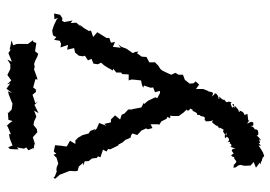

<svg xmlns="http://www.w3.org/2000/svg" viewBox="-144 -500 852 605"><g transform="rotate(-90 282.5 -198.0)"><path d="M115 -594 114 -577V-566L120 -571L116 -549L120 -542L111 -535L119 -517L109 -519L132 -516L126 -513L152 -521C158 -516 163 -511 169 -506L171 -508H177L191 -519L202 -517L217 -510L236 -517L228 -503L254 -516L265 -504L259 -513L286 -522L295 -511L302 -512L300 -508L309 -520L335 -513L334 -506L349 -511L365 -517H373L368 -514L383 -517L392 -514L406 -507L415 -504L423 -514L449 -510L453 -520H458L445 -538H446V-571L442 -583L457 -588L429 -594L428 -591L417 -598L390 -587L397 -601L382 -592H367L349 -601H348L331 -589L319 -602L322 -592L305 -604L291 -586L297 -599L287 -597L264 -588L258 -585L239 -588L228 -599L234 -600L207 -598L203 -585L197 -594L188 -603L185 -600L161 -590L163 -596L149 -594L126 -585L120 -600L119 -596ZM349 -85C353 -95 358 -104 362 -113L367 -119L378 -126L391 -139L388 -137V-154L405 -163L406 -178L417 -193L422 -188L421 -198L417 -206L431 -226L437 -242L445 -252L434 -244L437 -269L452 -262L450 -275L465 -280V-289C471 -299 477 -308 483 -318L468 -331L486 -337L489 -341L486 -343L496 -360L508 -375L500 -369L513 -384L512 -402L520 -396L515 -422L519 -429L527 -428L538 -435L542 -454L524 -453L528 -442L523 -446L504 -455L488 -460L475 -458L471 -455L468 -447L459 -454L456 -436L446 -432L435 -434L443 -410L428 -413L433 -391L419 -388L409 -376L407 -363L409 -357L394 -347L395 -346L399 -336L384 -330L382 -316L387 -306L379 -297L373 -288L363 -270L362 -269L368 -268L356 -258V-243L351 -239L350 -219H331L334 -210L333 -197L331 -180L316 -177L308 -173L315 -171L308 -150L309 -142L294 -136L298 -121L292 -120L275 -129L278 -135L267 -158L257 -170L258 -171L260 -172L246 -179L241 -205L239 -212L240 -215L239 -221L227 -232L223 -241L208 -246L221 -262L208 -275H199L194 -296L188 -289L197 -312L179 -320L172 -328L178 -324L172 -340L164 -345L158 -367H157L151 -378L142 -387H131L141 -404L123 -414L124 -425L125 -429L127 -451L107 -455L100 -447L97 -456L87 -446L69 -441L57 -446L47 -447L46 -445L28 -452L25 -456L21 -451L34 -436C38 -426 42 -415 46 -405L45 -387L46 -380L60 -376L71 -363L63 -361L76 -358L77 -345L85 -335L87 -319L92 -316L89 -308L113 -300L107 -289L115 -284L114 -277L126 -252L129 -251L136 -238L144 -229L147 -221L151 -213L159 -211L164 -207L159 -192L173 -179L180 -164L177 -159L181 -144L193 -150V-126L191 -123L202 -116L210 -100L216 -97L212 -88H220L219 -79V-61L230 -46L241 -35L237 -37C233 -22 248 -27 242 -28C244 -28 237 -11 236 -19C231 -10 230 -2 222 -3C225 5 214 17 223 4C212 10 225 24 204 21C218 17 207 21 202 24C203 35 201 45 210 49C207 48 199 41 198 45C188 59 182 59 196 60C191 53 186 66 178 66C185 66 182 69 176 80C163 78 178 75 158 86C172 89 167 89 158 89C164 81 148 84 152 85C147 85 147 85 154 90C145 104 135 94 136 89C140 108 135 97 131 100C135 107 120 102 124 107C122 98 122 99 117 117C114 103 111 107 109 106C95 117 103 108 94 104C87 112 87 122 94 119C84 112 91 109 74 122C81 122 79 123 71 118C71 118 59 108 67 113L56 111L57 118L63 126L65 133L62 146L63 165L74 175L56 182L72 194L66 197C80 197 84 205 73 199C89 204 84 200 93 208C108 205 95 196 101 206C101 205 122 195 125 190C129 204 119 202 136 188C135 184 127 202 145 191C145 197 139 193 144 197C161 185 156 180 159 189C170 190 171 189 176 186C177 173 178 181 186 171C171 179 188 174 187 165C190 168 183 177 199 173C199 169 204 170 195 155C204 157 203 162 203 162C205 155 212 158 226 155C220 144 224 146 223 145C223 145 232 146 236 130C224 135 240 134 228 125C234 135 248 118 251 115C236 112 247 116 256 107C259 120 243 109 246 107C262 98 262 105 260 108C271 90 255 93 268 84C273 81 264 88 277 74C265 89 268 77 280 67C285 65 274 69 272 65C286 63 293 55 289 51C278 49 297 60 280 43C296 51 293 45 297 31C302 29 293 26 291 27C304 35 298 16 298 31L304 16V-7L318 3L328 -8L322 -15L321 -27L333 -42L349 -48V-62L355 -72C353 -76 351 -81 349 -85Z"/></g></svg>

Font: Charger Distortion
Style: 1
Weight: 400
Designer: Jasper
Foundry: Cannot Into Space Fonts
Version: Version 0.98